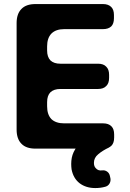

<svg xmlns="http://www.w3.org/2000/svg" viewBox="-20 -747 652 965"><path d="M459 198.2Q412.1 198.2 379.9 173.8Q348.6 149.4 339.8 104.5Q337.9 90.8 337.9 77.1Q337.9 61.5 340.8 45.9Q346.7 16.6 366.2 -8.8Q384.8 -33.2 416 -46.9Q441.4 -37.1 528.3 -5.9Q495.1 9.8 473.6 28.3Q452.1 45.9 452.1 71.3Q452.1 88.9 460.9 97.7Q472.7 112.3 493.2 109.4Q506.8 107.4 518.1 115.2Q529.3 123 532.2 136.7Q532.2 136.7 535.2 150.4Q537.1 164.1 530.3 175.8Q523.4 187.5 509.8 191.4Q486.3 198.2 459 198.2ZM63.5 -630.9Q63.5 -677.7 87.9 -702.1Q111.3 -726.6 158.2 -726.6Q271.5 -726.6 498 -726.6Q524.4 -726.6 539.1 -711.9Q552.7 -698.2 552.7 -671.9Q552.7 -666 552.7 -655.3Q552.7 -627.9 539.1 -614.3Q524.4 -600.6 498 -600.6Q432.6 -600.6 302.7 -600.6Q260.7 -600.6 238.3 -578.1Q216.8 -555.7 216.8 -513.7Q216.8 -506.8 216.8 -493.2Q216.8 -460.9 233.4 -443.4Q251 -426.8 283.2 -426.8Q346.7 -426.8 472.7 -426.8Q500 -426.8 513.7 -412.1Q528.3 -398.4 528.3 -371.1Q528.3 -366.2 528.3 -355.5Q528.3 -328.1 513.7 -314.5Q500 -299.8 472.7 -299.8Q409.2 -299.8 283.2 -299.8Q251 -299.8 233.4 -283.2Q216.8 -266.6 216.8 -233.4Q216.8 -226.6 216.8 -212.9Q216.8 -170.9 238.3 -148.4Q260.7 -127 302.7 -127Q368.2 -127 499 -127Q525.4 -127 540 -112.3Q553.7 -98.6 553.7 -71.3Q553.7 -66.4 553.7 -55.7Q553.7 -28.3 540 -14.6Q525.4 0 499 0Q385.7 0 158.2 0Q111.3 0 87.9 -24.4Q63.5 -48.8 63.5 -95.7Q63.5 -95.7 63.5 -94.7Q63.5 -229.5 63.5 -363.3Q63.5 -497.1 63.5 -630.9Z"/></svg>

Font: DeepSea
Style: Bold
Weight: 700
Designer: Stem
Version: Version 3.019;git-0a5106e0b